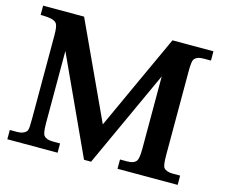

<svg xmlns="http://www.w3.org/2000/svg" viewBox="-95 -790 1079 919"><g transform="rotate(15 444.5 -331.0)"><path d="M391 0 170 -480V-124Q170 -97 172.5 -81.5Q175 -66 180 -61Q192 -46 224 -46H260V0H11V-46H48Q79 -46 94 -64Q98 -71 99 -86Q100 -101 100 -124V-538Q100 -579 93 -593Q88 -604 70.5 -610Q53 -616 11 -616V-662H214L434 -187Q488 -305 543 -425Q598 -545 652 -662H855V-616H818Q785 -616 772 -598Q765 -587 765 -538V-124Q765 -71 774 -61Q787 -46 818 -46H855V0H557V-46H593Q626 -46 638 -63Q647 -76 647 -124V-482L426 0Z"/></g></svg>

Font: New Athena Unicode
Style: Bold
Weight: 700
Designer: J. Rusten 1997; rev. by R. Hancock 2001, 2002, rev. by D. Mastronarde 2002-2021
Foundry: Society for Classical Studies (formerly American Philological Association)
Version: Version 5.008